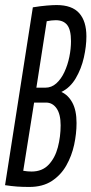

<svg xmlns="http://www.w3.org/2000/svg" viewBox="-27 -730 362 760"><path d="M-7 3 103 -701Q134 -706 158 -708Q182 -710 197 -710Q258 -710 286.5 -678Q315 -646 315 -586Q315 -547 305 -502.5Q295 -458 273 -420.5Q251 -383 216 -366Q243 -354 259.5 -323.5Q276 -293 276 -243Q276 -201 266.5 -157Q257 -113 235.5 -75Q214 -37 178 -13.5Q142 10 89 10Q62 10 41 8.5Q20 7 -7 3ZM117 -383H153Q177 -383 196 -400Q215 -417 228 -445Q241 -473 247.5 -505Q254 -537 254 -567Q254 -612 239 -631Q224 -650 194 -650Q177 -650 158 -646ZM108 -324 65 -54Q82 -51 98 -51Q140 -51 165.5 -78Q191 -105 202 -147Q213 -189 213 -234Q213 -278 197 -301Q181 -324 155 -324Z"/></svg>

Font: Georama ExtraCondensed
Style: Italic
Weight: 400
Width: 2
Italic angle: -9°
Designer: Jean-Baptiste Levee
Foundry: Production Type
Version: Version 1.000